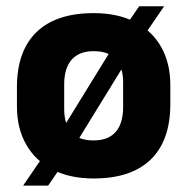

<svg xmlns="http://www.w3.org/2000/svg" viewBox="-20 -547 588 603"><path d="M274.1 13.5Q199 13.5 145.1 -14.3Q91.3 -42.1 62.3 -93Q33.2 -143.9 33.2 -212.6V-273Q33.2 -386.8 94.8 -446.3Q156.4 -505.8 274.1 -505.8Q349.6 -505.8 403.5 -478.1Q457.4 -450.3 486.1 -399.6Q514.9 -348.9 514.9 -280V-219.6Q514.9 -106 453.6 -46.2Q392.2 13.5 274.1 13.5ZM52.7 35.9 129.6 -76.6 163.3 -121.2 346.7 -418.9 370.5 -459.4 417.1 -527.3H495.4L419.8 -416.7L389.1 -374.1L206.4 -77L182 -38.2L131.2 35.9ZM274.1 -106Q320.1 -106 343.4 -132.8Q366.7 -159.6 366.7 -210.4V-289.1Q366.7 -334.6 344.4 -360.4Q322.2 -386.3 274.1 -386.3Q228.6 -386.3 205.1 -359.6Q181.6 -332.8 181.6 -282.2V-203.5Q181.6 -157.9 204 -131.9Q226.5 -106 274.1 -106Z"/></svg>

Font: Anek Bangla Medium
Style: Regular
Weight: 500
Designer: Sulekha Rajkumar (Bangla), Yesha Goshar (Latin)
Foundry: Ek Type
Version: Version 1.003